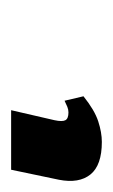

<svg xmlns="http://www.w3.org/2000/svg" viewBox="25 -22 203 345"><g transform="rotate(-90 126.5 150.5)"><path d="M44 232Q2 232 -14.5 211.5Q-31 191 -24 155L-6 69H101L83 147Q80 161 83 166.5Q86 172 97 172Q102 172 107 170Q112 168 118 165L126 199Q101 219 81 225.5Q61 232 44 232Z"/></g></svg>

Font: Noto Serif Medium
Style: Italic
Weight: 500
Italic angle: -12°
Designer: Monotype Design Team
Foundry: Monotype Imaging Inc.
Version: Version 2.014; ttfautohint (v1.8.4.7-5d5b)